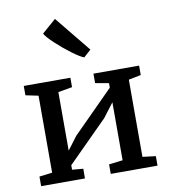

<svg xmlns="http://www.w3.org/2000/svg" viewBox="-94 -967 930 1048"><g transform="rotate(-10 370.5 -443.0)"><path d="M48.8 0ZM120.6 -62V-488.8L50.3 -503.4V-555.2H308.6V-502.9L230.5 -489.3V-165L285.6 -237.8L511.2 -464.4V-489.3L436.5 -502.9V-555.2H689.5V-502.9L621.1 -489.3V-61.5L693.8 -52.7V0H434.6V-52.7L511.2 -62V-383.3L452.1 -305.7L230.5 -84V-59.1L292 -53.7L291.5 0H48.8V-53.2ZM281.2 -885.7H281.7L442.9 -687.5L402.8 -651.4H402.3Q380.9 -659.2 338.1 -690.9Q295.4 -722.7 255.9 -759.3Q216.3 -795.9 203.6 -817.9Z"/></g></svg>

Font: Merriweather
Style: Regular
Weight: 400
Designer: Eben Sorkin
Foundry: Eben Sorkin
Version: Version 1.584; ttfautohint (v1.6)